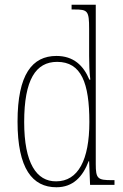

<svg xmlns="http://www.w3.org/2000/svg" viewBox="-20 -780 518 810"><path d="M218 10C288 10 329 -34 354 -100H356L360 0H463V-20H452C392 -20 384 -26 384 -88V-760H282V-740H293C350 -740 356 -735 356 -658V-544C356 -511 357 -477 361 -444H357C332 -504 290 -544 218 -544C116 -544 54 -466 54 -267C54 -68 117 10 218 10ZM217 -15C134 -14 82 -92 82 -265C82 -444 131 -519 221 -519C323 -519 357 -430 357 -265C357 -106 310 -15 217 -15Z"/></svg>

Font: Noto Serif Bengali Condensed Thin
Style: Regular
Weight: 100
Width: 3
Designer: Juan Bruce, Universal Thirst, Indian Type Foundry and the Monotype Design Team.
Foundry: Monotype Imaging Inc.
Version: Version 2.003